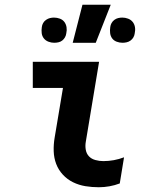

<svg xmlns="http://www.w3.org/2000/svg" viewBox="-20 -780 640 808"><path d="M396 8Q367 8 339.5 3.5Q312 -1 287.5 -13Q263 -25 244.5 -45Q226 -65 216.5 -90Q207 -115 206 -143.5Q205 -172 210 -201L245 -410H118V-520H397L341 -183Q338 -166 341 -149.5Q344 -133 354.5 -122Q365 -111 381.5 -106.5Q398 -102 415 -102Q437 -102 459 -106Q481 -110 502 -118L484 -8Q463 0 440.5 4Q418 8 396 8ZM496 -600Q483 -600 471 -604.5Q459 -609 452 -618.5Q445 -628 443.5 -640.5Q442 -653 444 -666Q445 -675 449.5 -683Q454 -691 461.5 -696.5Q469 -702 477.5 -704Q486 -706 495 -706Q507 -706 519 -701.5Q531 -697 538.5 -687.5Q546 -678 548 -665.5Q550 -653 547 -640Q546 -631 541.5 -623Q537 -615 529.5 -609.5Q522 -604 513 -602Q504 -600 496 -600ZM208 -600Q196 -600 184 -604.5Q172 -609 164.5 -618.5Q157 -628 155.5 -640.5Q154 -653 156 -666Q157 -675 161.5 -683Q166 -691 174 -696.5Q182 -702 190.5 -704Q199 -706 207 -706Q220 -706 232 -701.5Q244 -697 251 -687.5Q258 -678 260 -665.5Q262 -653 259 -640Q258 -631 253.5 -623Q249 -615 242 -609.5Q235 -604 226 -602Q217 -600 208 -600ZM286 -600 327 -760H446L383 -600Z"/></svg>

Font: Iosevka XBd Ex Obl
Style: Regular
Weight: 800
Width: 7
Italic angle: -9°
Monospace: yes
Designer: Belleve Invis
Foundry: Belleve Invis
Version: Version 32.5.0; ttfautohint (v1.8.4)